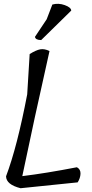

<svg xmlns="http://www.w3.org/2000/svg" viewBox="-20 -996 486 1016"><path d="M137 -710Q171 -731 193 -735Q215 -739 242 -726L164 -374L98 -64Q222 -79 387 -111Q407 -100 406 -76.5Q405 -53 391 -31L89 0Q13 -19 12 -63Q71 -219 124 -497ZM257 -972Q289 -981 322.5 -969Q356 -957 357 -940L198 -784Q168 -784 165 -801L227 -894Z"/></svg>

Font: Tillana
Style: Regular
Weight: 400
Designer: Lipi Raval (Devanagari, Latin), Jonny Pinhorn (Latin)
Foundry: Indian Type Foundry
Version: Version 2.003;PS 1.0;hotconv 1.0.79;makeotf.lib2.5.61930; tt